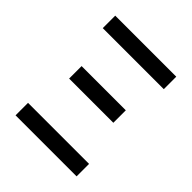

<svg xmlns="http://www.w3.org/2000/svg" viewBox="-200 -868 1001 1001"><g transform="rotate(45 300.0 -367.5)"><path d="M75 -643V-735H525V-643ZM137 -333V-425H463V-333ZM75 0V-92H525V0Z"/></g></svg>

Font: Iosevka Custom SmBdEx
Style: Regular
Weight: 600
Width: 7
Monospace: yes
Designer: Belleve Invis
Foundry: Belleve Invis
Version: Version 11.2.4; ttfautohint (v1.8.4)